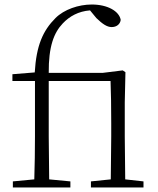

<svg xmlns="http://www.w3.org/2000/svg" viewBox="-20 -831 702 851"><path d="M470 0H616V-27L535 -36L533 -226V-377L536 -511L524 -519L435 -508H196C195 -625 219 -686 258 -727C288 -759 328 -781 379 -785L407 -751C434 -725 454 -711 475 -711C498 -711 513 -725 515 -743C508 -782 456 -811 387 -811C328 -811 264 -789 226 -751C170 -695 141 -629 134 -510L35 -502V-472H135V-226C135 -163 134 -99 132 -36L37 -27V0H292V-27L198 -36L196 -226V-472H470C472 -417 473 -361 473 -285V-226L471 -36L383 -27V0Z"/></svg>

Font: Noto Serif CJK HK ExtraLight
Style: Regular
Weight: 200
Designer: Ryoko NISHIZUKA 西塚涼子 (kana & ideographs); Frank Grießhammer (Latin, Greek & Cyrillic); Wenlong ZHANG 张文龙 (bopomofo); San
Foundry: Adobe
Version: Version 2.001;hotconv 1.1.0;makeotfexe 2.6.0